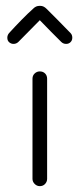

<svg xmlns="http://www.w3.org/2000/svg" viewBox="-20 -636 272 656"><path d="M91 -367Q91 -378 98.5 -385Q106 -392 116 -392Q127 -392 134 -385Q141 -378 141 -367V-25Q141 -15 134 -7.5Q127 0 116 0Q106 0 98.5 -7.5Q91 -15 91 -25ZM115 -616H118Q129 -616 139 -606Q154 -591 178 -567Q202 -543 221 -523Q227 -517 227 -507Q227 -498 221 -492Q215 -486 206 -486Q196 -486 189 -493Q175 -507 154 -528Q133 -549 116 -567Q99 -550 79 -529.5Q59 -509 43 -493Q36 -486 26 -486Q18 -486 11.5 -491.5Q5 -497 5 -507Q5 -516 11 -523Q31 -545 53.5 -568Q76 -591 94 -607Q103 -616 115 -616Z"/></svg>

Font: Hubballi
Style: Regular
Weight: 400
Designer: Erin McLaughlin
Version: Version 1.000; ttfautohint (v1.8.3)